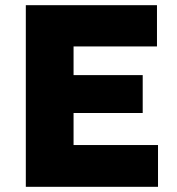

<svg xmlns="http://www.w3.org/2000/svg" viewBox="-20 -720 682 740"><path d="M79.5 0V-700H585V-541H263.5V-430.5H530V-284.5H263.5V-161H589V0Z"/></svg>

Font: Geologica Thin Cursive ExtraBold
Style: Regular
Weight: 800
Version: Version 1.010;gftools[0.9.28]